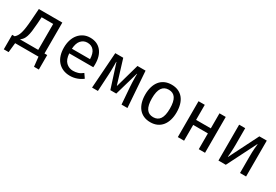

<svg xmlns="http://www.w3.org/2000/svg" viewBox="44 -1421 3512 2443"><g transform="rotate(30 1800.0 -199.5)"><path d="M110 0 95 140H24V-73H61Q78 -88 91 -108Q104 -128 113.5 -160Q123 -192 130 -239.5Q137 -287 142 -357L154 -527H499V-73H539V140H468L453 0ZM237 -454 231 -363Q226 -291 219.5 -243Q213 -195 202.5 -162.5Q192 -130 176.5 -109.5Q161 -89 139 -73H407V-454Z M771 -232Q777 -144 819.5 -103.5Q862 -63 922 -63Q958 -63 993 -73.5Q1028 -84 1062 -112L1104 -51Q1067 -22 1019 -5Q971 12 920 12Q861 12 815.5 -8Q770 -28 738.5 -64Q707 -100 691 -150.5Q675 -201 675 -263Q675 -323 691 -373.5Q707 -424 737 -460.5Q767 -497 809.5 -518Q852 -539 905 -539Q1009 -539 1067.5 -469.5Q1126 -400 1126 -279Q1126 -265 1125.5 -253Q1125 -241 1124 -232ZM905 -466Q851 -466 813.5 -425.5Q776 -385 771 -300H1037Q1035 -382 1001 -424Q967 -466 905 -466Z M1673 0 1654 -249Q1652 -281 1650.5 -313.5Q1649 -346 1649 -382V-409Q1649 -423 1650 -437H1646L1545 -88H1458L1346 -437H1342Q1343 -421 1343 -405V-372Q1343 -340 1342.5 -308.5Q1342 -277 1340 -250L1326 0H1240L1277 -527H1394L1501 -179H1505L1603 -527H1722L1760 0Z M2232 -264Q2232 -367 2199.5 -416Q2167 -465 2101 -465Q2035 -465 2001.5 -416Q1968 -367 1968 -263Q1968 -160 2001 -111Q2034 -62 2100 -62Q2166 -62 2199 -111Q2232 -160 2232 -264ZM1870 -263Q1870 -324 1885 -375Q1900 -426 1929 -462.5Q1958 -499 2001.5 -519Q2045 -539 2101 -539Q2157 -539 2200 -519.5Q2243 -500 2272 -464Q2301 -428 2315.5 -377.5Q2330 -327 2330 -264Q2330 -203 2315 -152Q2300 -101 2271 -64.5Q2242 -28 2199 -8Q2156 12 2100 12Q2044 12 2001 -7.5Q1958 -27 1929 -63Q1900 -99 1885 -149.5Q1870 -200 1870 -263Z M2808 0V-232H2592V0H2500V-527H2592V-306H2808V-527H2900V0Z M3503 -527V0H3414V-238Q3414 -308 3418 -359.5Q3422 -411 3425 -428H3421L3205 0H3097V-527H3186V-289Q3186 -258 3185 -228.5Q3184 -199 3182.5 -173.5Q3181 -148 3179 -129.5Q3177 -111 3176 -102H3180L3394 -527Z"/></g></svg>

Font: Wlorlttqgufhjawjgtejqphaquk
Style: Regular
Weight: 400
Monospace: yes
Designer: Carrois Corporate & Edenspiekermann
Foundry: Carrois Corporate GbR & Edenspiekermann AG
Version: Version 2.001